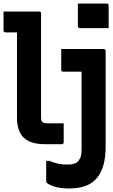

<svg xmlns="http://www.w3.org/2000/svg" viewBox="-20 -815 640 1085"><path d="M0 -750Q8 -750 28 -750Q48 -750 74 -750Q100 -750 125.5 -750Q151 -750 171.5 -750Q192 -750 201 -750Q205 -750 207 -748.5Q209 -747 210.5 -745Q212 -743 212 -739Q212 -684 212 -625Q212 -566 212 -506Q212 -446 212 -386Q212 -326 212 -267Q212 -208 212 -153Q212 -144 213 -137.5Q214 -131 219 -126Q224 -122 231 -120Q238 -118 250 -118Q269 -118 281 -118Q293 -118 302 -118Q311 -118 321 -118H340Q340 -91 340 -64.5Q340 -38 340 -11Q340 -7 338.5 -5Q337 -3 335 -1.5Q333 0 329 0Q316 0 303.5 0Q291 0 275 0Q259 0 236 0Q180 0 144.5 -16.5Q109 -33 92.5 -66.5Q76 -100 76 -150Q76 -195 76 -243.5Q76 -292 76 -341.5Q76 -391 76 -441Q76 -491 76 -539.5Q76 -588 76 -632H59Q52 -632 43 -632Q34 -632 25 -632Q16 -632 11 -632Q6 -632 3 -635Q0 -638 0 -643Q0 -670 0 -696.5Q0 -723 0 -750ZM566 -538Q569 -538 571.5 -536.5Q574 -535 575.5 -532.5Q577 -530 577 -527Q577 -475 577 -422Q577 -369 577 -315.5Q577 -262 577 -207.5Q577 -153 577 -97.5Q577 -42 577 13Q577 72 565 116Q553 160 528.5 190Q504 220 465 235Q426 250 371 250Q320 250 287.5 239.5Q255 229 244 218Q243 216 242 214Q241 212 241 210Q241 179 241 151.5Q241 124 241 94H260Q285 105 308 110Q331 115 362 115Q384 115 399 110Q414 105 424 94Q429 86 433.5 77Q438 68 439.5 55.5Q441 43 441 28Q441 -38 441 -96Q441 -154 441 -207Q441 -260 441 -310.5Q441 -361 441 -410H429Q421 -410 408.5 -410Q396 -410 382.5 -410Q369 -410 357 -410Q345 -410 337 -410Q332 -410 329 -413Q326 -416 326 -421Q326 -450 326 -479Q326 -508 326 -538Q339 -538 361.5 -538Q384 -538 415 -538Q446 -538 484 -538Q522 -538 566 -538ZM420 -795Q439 -795 459.5 -795Q480 -795 501.5 -795Q523 -795 543.5 -795Q564 -795 583 -795Q588 -795 591 -792Q594 -789 594 -784V-656Q575 -656 554.5 -656Q534 -656 512.5 -656Q491 -656 470.5 -656Q450 -656 431 -656Q428 -656 425.5 -657.5Q423 -659 421.5 -661.5Q420 -664 420 -667Z"/></svg>

Font: Recursive Monospace
Style: Bold
Weight: 700
Version: Version 1.047